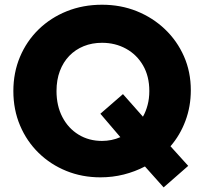

<svg xmlns="http://www.w3.org/2000/svg" viewBox="-20 -735 863 812"><path d="M672 57.5 593 -31Q551 -9 503.5 3Q456 15 404.5 15Q327.5 15 260.8 -12Q194 -39 143.5 -88.2Q93 -137.5 64.8 -204.2Q36.5 -271 36.5 -350Q36.5 -428 64.5 -494.5Q92.5 -561 143.2 -610.5Q194 -660 262.5 -687.5Q331 -715 411.5 -715Q490.5 -715 558.2 -687.8Q626 -660.5 677.5 -611.5Q729 -562.5 758 -496.8Q787 -431 787 -353.5Q787 -284.5 764.2 -223.8Q741.5 -163 701 -116.5L776 -33.5ZM411.5 -139Q431.5 -139 451.2 -143Q471 -147 489 -155L404.5 -254L500 -337L584.5 -241.5Q597 -263.5 604.2 -290.8Q611.5 -318 611.5 -350Q611.5 -412.5 585 -458.2Q558.5 -504 513 -529Q467.5 -554 411.5 -554Q369.5 -554 334.2 -539.8Q299 -525.5 273.2 -499Q247.5 -472.5 233.2 -434.8Q219 -397 219 -350Q219 -287.5 243.8 -240Q268.5 -192.5 312 -165.8Q355.5 -139 411.5 -139Z"/></svg>

Font: Geologica Cursive ExtraBold
Style: Regular
Weight: 800
Designer: Sindre Bremnes, Frode Helland
Foundry: Monokrom Skriftforlag AS
Version: Version 1.010;gftools[0.9.28]